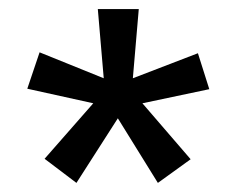

<svg xmlns="http://www.w3.org/2000/svg" viewBox="-20 -742 520 422"><path d="M293 -515 399 -392 327 -340 239 -482 148 -340 78 -393 185 -515 40 -547 67 -627 208 -570 195 -722H285L272 -570L415 -625L440 -546Z"/></svg>

Font: Share
Style: Regular
Weight: 400
Designer: Ralph du Carrois
Version: Version 1.001